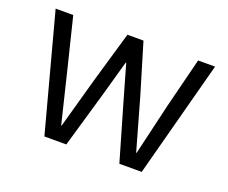

<svg xmlns="http://www.w3.org/2000/svg" viewBox="-91 -657 949 799"><g transform="rotate(20 384.0 -258.0)"><path d="M31 -516H109L164 -293L219 -67H221L284 -293L349 -516H420L487 -293L551 -67H553L606 -293L662 -516H737L600 0H501L429 -248L384 -405H382L338 -248L266 0H169Z"/></g></svg>

Font: IBM Plex Sans Hebrew
Style: Regular
Weight: 400
Designer: Mike Abbink, Paul van der Laan, Pieter van Rosmalen, Yanek Iontef
Foundry: Bold Monday
Version: Version 1.2